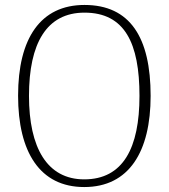

<svg xmlns="http://www.w3.org/2000/svg" viewBox="-20 -745 682 775"><path d="M320 10C501 10 588 -133 588 -358C588 -594 505 -725 321 -725C144 -725 53 -591 53 -359C53 -131 141 10 320 10ZM320 -21C170 -21 97 -149 97 -358C97 -570 168 -694 321 -694C484 -694 543 -570 543 -358C543 -148 477 -21 320 -21Z"/></svg>

Font: Noto Serif Hebrew SemiCondensed ExtraLight
Style: Regular
Weight: 200
Width: 4
Designer: Monotype Design Team
Foundry: Monotype Imaging Inc.
Version: Version 2.004